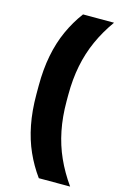

<svg xmlns="http://www.w3.org/2000/svg" viewBox="-122 -729 571 906"><g transform="rotate(15 163.0 -276.0)"><path d="M197.5 -290.5V-260.5Q197.5 -183.5 210.8 -117.2Q224 -51 250.8 8.5Q277.5 68 318 125H165Q129 75.5 103.5 18.5Q78 -38.5 64.8 -106.2Q51.5 -174 51.5 -255V-296Q51.5 -377 64.8 -444.5Q78 -512 103.8 -569Q129.5 -626 166.5 -675.5H318Q277.5 -619 250.8 -559.5Q224 -500 210.8 -433.8Q197.5 -367.5 197.5 -290.5Z"/></g></svg>

Font: Anek Devanagari
Style: Bold
Weight: 700
Designer: Kailash Malviya (Devanagari) & Yesha Goshar (Latin)
Foundry: Ek Type
Version: Version 1.003